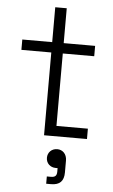

<svg xmlns="http://www.w3.org/2000/svg" viewBox="-61 -708 588 998"><g transform="rotate(5 233.0 -209.0)"><path d="M186 0H410V-54H246V-432H410V-486H246V-668H186V-486H30V-432H186ZM211 115C211 144 233 164 261 164H271V182C271 204 262 212 240 212H219V250H244C290 250 311 228 311 183V121C311 87 289 66 261 66C232 66 211 87 211 115Z"/></g></svg>

Font: Meta Space Light
Style: Regular
Weight: 300
Designer: Meta Pool / Florian Karsten
Foundry: Meta Pool / Florian Karsten
Version: Version 2.000;Glyphs 3.1.1 (3137)